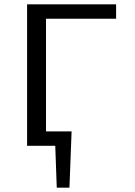

<svg xmlns="http://www.w3.org/2000/svg" viewBox="-20 -678 628 893"><path d="M194 -591V-67H313L303 195H244L237 0H106V-658H520V-591Z"/></svg>

Font: Ysabeau Infant Medium
Style: Regular
Weight: 500
Designer: Christian Thalmann (Catharsis Fonts)
Version: Version 0.003